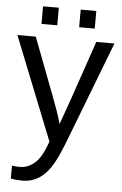

<svg xmlns="http://www.w3.org/2000/svg" viewBox="-60 -727 619 977"><g transform="rotate(5 250.0 -238.5)"><path d="M93.3 207.5Q58.1 207.5 32.7 202.1V136.2Q51.3 139.2 73.7 139.2Q114.7 139.2 149.7 108.6Q184.6 78.1 211.9 -2.4L2.4 -528.3H96.2L207.5 -236.3Q219.7 -205.1 233.6 -165.5Q247.6 -126 255.4 -95.7Q267.6 -130.4 280 -164.6Q292.5 -198.7 304.2 -232.9L405.3 -528.3H498L294.9 0Q278.3 42 263.2 73.5Q248 105 233.9 125.5Q178.2 207.5 93.3 207.5ZM391.6 -685.1V-595.2H312V-685.1ZM200.2 -685.1V-595.2H119.6V-685.1Z"/></g></svg>

Font: Arimo
Style: Regular
Weight: 400
Designer: Steve Matteson
Foundry: Monotype Imaging Inc.
Version: Version 1.33